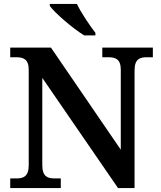

<svg xmlns="http://www.w3.org/2000/svg" viewBox="-20 -956 819 976"><path d="M408 -776H465V-789C436 -827 392 -891 371 -936H233V-926C258 -891 349 -812 408 -776ZM32 0H289V-49H258C224 -49 195 -57 195 -116V-560L580 0H664V-598C664 -657 692 -665 726 -665H757V-714H500V-665H531C565 -665 594 -657 594 -602V-195L239 -714H32V-665H63C96 -665 126 -657 126 -602V-116C126 -57 97 -49 63 -49H32Z"/></svg>

Font: Noto Serif SemiBold
Style: Regular
Weight: 600
Designer: Monotype Design Team
Foundry: Monotype Imaging Inc.
Version: Version 2.013